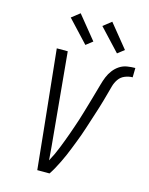

<svg xmlns="http://www.w3.org/2000/svg" viewBox="-140 -1062 895 1150"><g transform="rotate(15 307.5 -487.5)"><path d="M206 0 181 -245 130 -735H198L244 -245Q248 -203 252 -160Q256 -117 259 -75Q271 -97 282 -120.5Q293 -144 302 -167Q311 -190 320 -213.5Q329 -237 337.5 -261Q346 -285 354 -308.5Q362 -332 370 -356Q378 -380 384.5 -403.5Q391 -427 398.5 -451Q406 -475 412.5 -499Q419 -523 426 -546.5Q433 -570 439.5 -594Q446 -618 455.5 -641.5Q465 -665 481 -686Q497 -707 518.5 -721Q540 -735 565.5 -739Q591 -743 615 -743L614 -685Q591 -685 567 -675.5Q543 -666 528.5 -645Q514 -624 507.5 -600Q501 -576 494.5 -552.5Q488 -529 481.5 -505.5Q475 -482 467.5 -458.5Q460 -435 452.5 -411.5Q445 -388 437.5 -365Q430 -342 422.5 -318.5Q415 -295 406.5 -271.5Q398 -248 389 -225Q380 -202 371 -179Q362 -156 352 -133Q342 -110 331 -87.5Q320 -65 308 -43Q296 -21 282 0ZM486 -799 359 -935 410 -975 527 -831ZM290 -799 163 -935 214 -975 331 -831Z"/></g></svg>

Font: Iosevka Light Extended Oblique
Style: Regular
Weight: 300
Width: 7
Italic angle: -9°
Monospace: yes
Designer: Belleve Invis
Foundry: Belleve Invis
Version: Version 32.5.0; ttfautohint (v1.8.4)